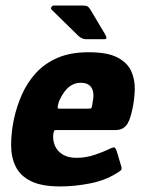

<svg xmlns="http://www.w3.org/2000/svg" viewBox="-20 -666 520 691"><path d="M30 -237Q40 -283 59 -326Q78 -369 109.5 -403.5Q141 -438 187.5 -458Q234 -478 299 -478Q366 -478 402 -459.5Q438 -441 452 -410.5Q466 -380 465 -343.5Q464 -307 456 -271Q447 -228 433 -213Q419 -198 398 -198H183Q176 -198 175 -195.5Q174 -193 172 -186Q169 -162 177.5 -142Q186 -122 205.5 -110Q225 -98 255 -98Q290 -98 321.5 -109Q353 -120 365 -126Q381 -134 388.5 -135.5Q396 -137 401 -119L415 -72Q420 -58 415.5 -53.5Q411 -49 397 -41Q357 -16 302 -5.5Q247 5 197 5Q130 5 91.5 -14Q53 -33 36.5 -66.5Q20 -100 20 -144Q20 -188 30 -237ZM313 -295Q317 -314 316 -327.5Q315 -341 309.5 -350Q304 -359 294.5 -363.5Q285 -368 271 -368Q255 -368 242.5 -362Q230 -356 220.5 -346Q211 -336 204 -324Q197 -312 192 -300Q187 -284 187.5 -279.5Q188 -275 192 -275Q219 -275 246.5 -275Q274 -275 301 -275Q308 -275 309.5 -278.5Q311 -282 313 -295ZM289 -525Q274 -525 260 -539L166 -631Q162 -635 165 -640.5Q168 -646 173 -646H278Q290 -646 295 -643Q300 -640 305 -632L358 -543Q369 -525 356 -525Z"/></svg>

Font: Glory ExtraBold
Style: Italic
Weight: 800
Italic angle: -12°
Version: Version 1.011